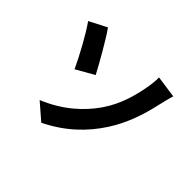

<svg xmlns="http://www.w3.org/2000/svg" viewBox="-164 -1018 1327 1327"><g transform="rotate(45 500.0 -354.5)"><path d="M244 -59 363 44C521 -33 632 -142 710 -263C783 -375 823 -497 849 -614C856 -643 867 -692 879 -730L717 -753C718 -728 714 -678 704 -632C688 -550 660 -437 586 -330C513 -225 406 -126 244 -59ZM95 -682C149 -606 223 -469 264 -380L396 -455C359 -525 273 -678 223 -748L95 -682Z"/></g></svg>

Font: Source Han Sans Old Style Bold
Style: Regular
Weight: 700
Designer: Ryoko NISHIZUKA (kana & ideographs); Paul D. Hunt (Latin, Greek & Cyrillic); Wenlong ZHANG (bopomofo); Sandoll Communica
Foundry: Adobe Systems Incorporated
Version: Version 1.004;PS 1.004;hotconv 1.0.81;makeotf.lib2.5.63406